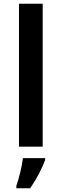

<svg xmlns="http://www.w3.org/2000/svg" viewBox="-20 -780 327 1021"><path d="M207 0V-760H81V0ZM220 71V61H102C97 104 80 172 67 208V221H140C175 172 205 112 220 71Z"/></svg>

Font: Noto Sans Arabic SemBd
Style: Regular
Weight: 600
Designer: Monotype Design Team, Nadine Chahine, Nizar Qandah and Khaled Hosny
Foundry: Monotype Imaging Inc.
Version: Version 2.012